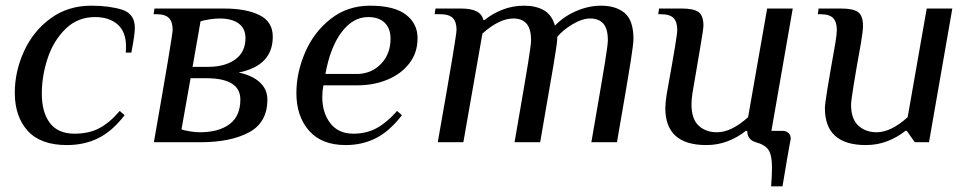

<svg xmlns="http://www.w3.org/2000/svg" viewBox="-20 -500 3407 675"><path d="M32 -174Q32 -249 64.5 -320Q97 -391 158 -435.5Q219 -480 301 -480Q364 -480 409 -466Q454 -452 454 -402Q454 -379 443 -322L442 -315H422Q423 -323 423 -337Q423 -388 393.5 -414Q364 -440 314 -440Q253 -440 210.5 -398.5Q168 -357 147.5 -295Q127 -233 127 -171Q127 -105 155.5 -67.5Q184 -30 242 -30Q293 -30 329.5 -49.5Q366 -69 401 -110L418 -95Q375 -39 326 -14.5Q277 10 215 10Q123 10 77.5 -40Q32 -90 32 -174Z M587 -395Q587 -423 574 -436.5Q561 -450 530 -450H520L523 -470H768Q845 -470 892 -447Q939 -424 939 -371Q939 -269 819 -245Q867 -235 893.5 -210.5Q920 -186 920 -150Q920 -69 855 -34.5Q790 0 686 0H521Q587 -376 587 -395ZM712 -265Q771 -265 807 -291Q843 -317 843 -366Q843 -400 819 -417.5Q795 -435 752 -435Q737 -435 717 -432Q697 -429 685 -425L657 -265ZM825 -150Q825 -225 705 -225H650L618 -45Q630 -41 649 -38Q668 -35 682 -35Q749 -35 787 -63.5Q825 -92 825 -150Z M1022 -173Q1022 -245 1053 -316.5Q1084 -388 1143 -434Q1202 -480 1281 -480Q1366 -480 1407 -448.5Q1448 -417 1448 -366Q1448 -314 1418.5 -276.5Q1389 -239 1341 -219.5Q1293 -200 1237 -200H1117Q1113 -180 1113 -159Q1113 -103 1141.5 -66.5Q1170 -30 1222 -30Q1269 -30 1305 -50Q1341 -70 1376 -110L1393 -95Q1350 -39 1302 -14.5Q1254 10 1195 10Q1111 10 1066.5 -40.5Q1022 -91 1022 -173ZM1239 -240Q1288 -242 1320.5 -276.5Q1353 -311 1353 -364Q1353 -400 1332.5 -420Q1312 -440 1274 -440Q1221 -440 1181 -387Q1141 -334 1124 -240Z M1585 -395Q1585 -423 1572 -436.5Q1559 -450 1528 -450H1508L1511 -470H1601Q1671 -470 1679 -430H1684Q1711 -452 1746.5 -466Q1782 -480 1823 -480Q1864 -480 1892 -464Q1920 -448 1931 -410Q1963 -443 2006.5 -461.5Q2050 -480 2093 -480Q2146 -480 2176.5 -454Q2207 -428 2207 -363Q2207 -347 2197.5 -285.5Q2188 -224 2149 0H2059Q2097 -219 2107 -281.5Q2117 -344 2117 -358Q2117 -399 2101 -417Q2085 -435 2055 -435Q2027 -435 1992.5 -414.5Q1958 -394 1939 -370V-363Q1939 -350 1925.5 -269Q1912 -188 1879 0H1789Q1827 -219 1837 -281.5Q1847 -344 1847 -358Q1847 -399 1831 -417Q1815 -435 1785 -435Q1735 -435 1676 -382L1609 0H1519Q1557 -215 1571 -300Q1585 -385 1585 -395Z M2694 88Q2694 46 2682 27.5Q2670 9 2637 0Q2607 -9 2607 -40H2602Q2575 -18 2539.5 -4Q2504 10 2463 10Q2319 10 2319 -120Q2319 -138 2324 -170Q2345 -286 2353 -335Q2361 -384 2361 -395Q2361 -423 2348 -436.5Q2335 -450 2304 -450H2294L2297 -470H2377Q2419 -470 2436 -457.5Q2453 -445 2453 -410Q2453 -398 2442.5 -337.5Q2432 -277 2429 -258L2414 -170Q2411 -149 2411 -133Q2411 -82 2436 -58.5Q2461 -35 2501 -35Q2551 -35 2610 -88L2677 -470H2767L2692 -40H2731Q2744 -40 2752 -32.5Q2760 -25 2760 -12Q2760 -11 2756 9Q2752 29 2731 155H2691Q2694 115 2694 88Z M2880 -120Q2880 -132 2888 -182Q2896 -232 2917 -350Q2922 -382 2922 -395Q2922 -423 2909 -436.5Q2896 -450 2865 -450H2855L2858 -470H2938Q2979 -470 2996.5 -457.5Q3014 -445 3014 -409Q3014 -392 3007 -350Q2972 -156 2972 -132Q2972 -82 2997.5 -58.5Q3023 -35 3062 -35Q3112 -35 3171 -88L3238 -470H3328L3246 0H3196L3168 -40H3163Q3136 -18 3100.5 -4Q3065 10 3024 10Q2880 10 2880 -120Z"/></svg>

Font: Philosopher
Style: Italic
Weight: 400
Italic angle: -10°
Designer: Jovanny Lemonad
Foundry: Jovanny Lemonad
Version: Version 2.000